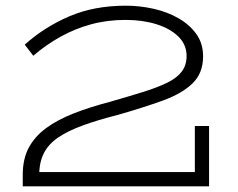

<svg xmlns="http://www.w3.org/2000/svg" viewBox="-20 -655 837 675"><path d="M60 0V-50H665V-212H715V0ZM694 -457Q694 -398 657 -362Q620 -326 552.5 -301.5Q485 -277 394 -251Q323 -233 271 -214Q219 -195 185 -172Q151 -149 134.5 -117Q118 -85 118 -41H60Q60 -96 81 -135.5Q102 -175 142 -204.5Q182 -234 239.5 -256.5Q297 -279 370 -298Q436 -317 485.5 -332.5Q535 -348 568.5 -364.5Q602 -381 619 -403.5Q636 -426 636 -458Q636 -498 607 -526.5Q578 -555 529.5 -570Q481 -585 421 -585Q357 -585 300 -569.5Q243 -554 192 -525.5Q141 -497 97 -459L67 -498Q136 -560 223.5 -597.5Q311 -635 422 -635Q472 -635 520.5 -624Q569 -613 608 -590.5Q647 -568 670.5 -535Q694 -502 694 -457Z"/></svg>

Font: BioRhyme SemiExpanded Light
Style: Regular
Weight: 300
Width: 6
Designer: Aoife Mooney
Foundry: Aoife Mooney Type
Version: Version 1.600;gftools[0.9.33]